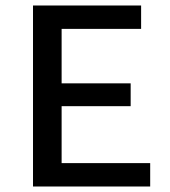

<svg xmlns="http://www.w3.org/2000/svg" viewBox="-20 -678 619 698"><path d="M526 0H100V-658H493V-573H204V-85H526ZM134 -292V-375H455V-292Z"/></svg>

Font: Ysabeau SC SemiBold
Style: Regular
Weight: 600
Designer: Christian Thalmann (Catharsis Fonts)
Version: Version 2.001;gftools[0.9.30]; featfreeze: smcp